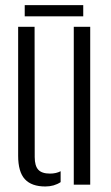

<svg xmlns="http://www.w3.org/2000/svg" viewBox="-20 -702 421 730"><path d="M49 -110V-600H111.5L112 -105Q112 -71.5 125.5 -56.8Q139 -42 170 -42Q193.5 -42 210.5 -51V-9.5Q185.5 7 152.5 7Q100 7 74.5 -20.8Q49 -48.5 49 -110ZM260.5 0V-600H323V0ZM74 -682.5H296.5V-640H74Z"/></svg>

Font: Big Shoulders Stencil Text Light
Style: Regular
Weight: 300
Designer: Patric King
Foundry: XO Type Co
Version: Version 1.000